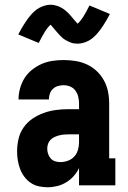

<svg xmlns="http://www.w3.org/2000/svg" viewBox="-20 -781 540 809"><path d="M181 8Q162 8 143.5 4Q125 0 109.5 -10.5Q94 -21 82.5 -36.5Q71 -52 64.5 -69.5Q58 -87 55 -105.5Q52 -124 52 -143Q52 -169 58 -195.5Q64 -222 79.5 -244Q95 -266 117 -281Q139 -296 164 -305Q189 -314 215.5 -317.5Q242 -321 269 -321H313V-345Q313 -360 309.5 -374Q306 -388 297.5 -399.5Q289 -411 275.5 -416.5Q262 -422 248 -422Q236 -422 224 -418.5Q212 -415 203 -406.5Q194 -398 190 -386Q186 -374 186 -362H58Q58 -385 64.5 -408.5Q71 -432 83.5 -452Q96 -472 115 -487Q134 -502 155.5 -511.5Q177 -521 201 -524.5Q225 -528 248 -528Q273 -528 298 -524Q323 -520 346 -509.5Q369 -499 387.5 -481.5Q406 -464 418 -442Q430 -420 435 -395.5Q440 -371 440 -345V-114H466V0H313V-73Q304 -54 290 -38.5Q276 -23 258.5 -12.5Q241 -2 221 3Q201 8 181 8ZM234 -98Q250 -98 265.5 -103.5Q281 -109 292 -120.5Q303 -132 308 -148Q313 -164 313 -180V-215H269Q259 -215 249 -214Q239 -213 229 -210.5Q219 -208 209.5 -203.5Q200 -199 193 -192Q186 -185 182.5 -175Q179 -165 179 -155Q179 -144 182.5 -133Q186 -122 193.5 -113.5Q201 -105 212 -101.5Q223 -98 234 -98ZM307 -597Q300 -597 292.5 -598Q285 -599 278.5 -601.5Q272 -604 265 -607.5Q258 -611 252.5 -614.5Q247 -618 241 -623.5Q235 -629 230 -634.5Q225 -640 221 -644.5Q217 -649 211.5 -655.5Q206 -662 201 -668Q196 -674 193 -677Q180 -665 169 -647Q158 -629 143 -600L57 -636Q64 -650 71 -661.5Q78 -673 84.5 -683.5Q91 -694 97.5 -702.5Q104 -711 110.5 -718.5Q117 -726 126.5 -734.5Q136 -743 146.5 -748.5Q157 -754 169 -757.5Q181 -761 193 -761Q205 -761 217 -757.5Q229 -754 239.5 -748Q250 -742 259.5 -733.5Q269 -725 276.5 -716.5Q284 -708 292 -698Q300 -688 307 -681Q320 -693 331 -710.5Q342 -728 357 -758L443 -722Q436 -708 429 -696.5Q422 -685 415.5 -674.5Q409 -664 402.5 -655.5Q396 -647 389.5 -639.5Q383 -632 373.5 -623.5Q364 -615 353.5 -609.5Q343 -604 331 -600.5Q319 -597 307 -597Z"/></svg>

Font: Iosevka Curly Slab Heavy
Style: Regular
Weight: 900
Monospace: yes
Designer: Belleve Invis
Foundry: Belleve Invis
Version: Version 22.1.2; ttfautohint (v1.8.4)